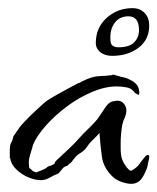

<svg xmlns="http://www.w3.org/2000/svg" viewBox="-20 -441 386 471"><path d="M302 10Q292 10 279 5.5Q266 1 258 -6Q234 -28 230 -56.5Q226 -85 224 -115Q220 -110 213.5 -103.5Q207 -97 202 -92Q199 -89 196 -84.5Q193 -80 190 -76Q183 -69 177 -65.5Q171 -62 166 -57Q164 -55 158 -47Q156 -43 152 -40.5Q148 -38 145 -34Q138 -33 133.5 -27.5Q129 -22 124 -16Q114 -12 102.5 -5.5Q91 1 80 1Q66 1 49.5 -6Q33 -13 20 -25.5Q7 -38 5 -53H4V-71Q4 -87 8 -92Q10 -95 11 -99.5Q12 -104 13 -107L27 -127Q30 -132 42.5 -145Q55 -158 69 -171Q83 -184 89 -189Q97 -196 113 -205Q129 -214 145.5 -223Q162 -232 172 -237L176 -238Q181 -242 192.5 -246.5Q204 -251 209 -252Q215 -254 228 -254.5Q241 -255 248 -256Q254 -256 258 -258L279 -252Q290 -251 305 -242Q320 -233 321 -219Q323 -212 320 -208L311 -213Q304 -224 291.5 -226.5Q279 -229 266 -229Q238 -229 206 -215.5Q174 -202 145 -180.5Q116 -159 93.5 -134Q71 -109 61 -86Q60 -83 59.5 -80Q59 -77 58 -75Q55 -65 52.5 -56Q50 -47 51 -36Q51 -29 53 -28Q55 -27 61 -21L69 -18L76 -21L84 -24Q92 -27 97 -32Q101 -34 104 -34.5Q107 -35 107 -36Q114 -38 114.5 -41.5Q115 -45 120 -49Q135 -63 149.5 -76.5Q164 -90 177 -105Q184 -113 194.5 -123Q205 -133 214 -143Q217 -146 219.5 -149.5Q222 -153 224 -156Q229 -164 239 -178.5Q249 -193 262 -193Q264 -194 268 -194Q278 -194 284 -186.5Q290 -179 290 -171Q290 -161 286 -152.5Q282 -144 280 -135Q276 -112 276 -90Q276 -83 276 -76Q276 -69 277 -61Q280 -40 298 -23L302 -22Q316 -30 321.5 -38Q327 -46 337 -58Q337 -58 339 -59.5Q341 -61 342 -61Q346 -61 346 -57V-56Q346 -52 345 -48.5Q344 -45 343 -40Q342 -28 331.5 -9Q321 10 302 10ZM255 -304Q237 -304 226 -313Q215 -322 215 -335Q215 -373 241.5 -397Q268 -421 305 -421Q323 -421 334.5 -409.5Q346 -398 346 -378Q346 -344 320 -324Q294 -304 255 -304ZM271 -325Q297 -325 309 -337Q321 -349 321 -367Q321 -401 295 -401Q273 -401 261 -384.5Q249 -368 251 -342Q251 -325 271 -325Z"/></svg>

Font: Qwitcher Grypen
Style: Bold
Weight: 700
Designer: Robert E. Leuschke
Foundry: Robert E. Leuschke
Version: Version 1.100; ttfautohint (v1.8.3)